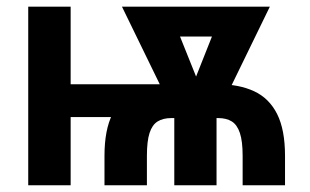

<svg xmlns="http://www.w3.org/2000/svg" viewBox="-20 -548 918 568"><path d="M535.6 -298.8V-201.7H110.8V-298.8ZM189 -528.3V0H63.5V-528.3ZM414.6 0H289.1V-86.9Q289.1 -164.1 312.7 -210.7Q336.4 -257.3 380.6 -278.1Q424.8 -298.8 486.8 -298.8H625.5Q687 -298.8 731.7 -278.1Q776.4 -257.3 799.8 -210.7Q823.2 -164.1 823.2 -86.9V0H697.8V-86.9Q697.8 -130.4 689.7 -154.5Q681.6 -178.7 665.8 -188.7Q649.9 -198.7 625.5 -198.7H486.8Q462.4 -198.7 446.3 -188.7Q430.2 -178.7 422.4 -154.5Q414.6 -130.4 414.6 -86.9ZM715.8 -528.3V-439.9H419.4V-528.3ZM529.3 -244.1 642.1 -528.3H778.3L614.3 -191.4H546.9ZM477.1 -528.3 592.3 -241.2 571.8 -191.4H504.9L340.8 -528.3ZM620.6 -260.3V0H495.6V-260.3Z"/></svg>

Font: Roboto Condensed SemiBold
Style: Regular
Weight: 600
Designer: Christian Robertson
Foundry: Google
Version: Version 3.008; 2023